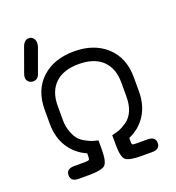

<svg xmlns="http://www.w3.org/2000/svg" viewBox="-139 -885 915 996"><g transform="rotate(-20 318.5 -387.0)"><path d="M130.9 -774.4C114.6 -774.4 102.2 -763.7 93.8 -742.2L45.9 -609.4C43.3 -602.2 42 -595.7 42 -589.8C42 -579.4 45.4 -571.1 52.2 -564.9C59.1 -558.8 67.4 -555.7 77.1 -555.7C94.7 -555.7 106.8 -565.4 113.3 -585L161.1 -716.8C163.1 -723.3 164.1 -730.1 164.1 -737.3C164.1 -747.7 161 -756.5 154.8 -763.7C148.6 -770.8 140.6 -774.4 130.9 -774.4ZM366.2 -153.3V-102.5C366.2 -55.7 372.7 -26.9 385.7 -16.1C398.8 -5.4 428.4 0 474.6 0H530.3C559.6 0 574.2 -11.7 574.2 -35.2C574.2 -58.6 559.6 -70.3 530.3 -70.3H472.7C459 -70.3 450.8 -71.1 448.2 -72.8C445.6 -74.4 444.3 -79.1 444.3 -86.9V-109.4C484.7 -127 516.4 -153.8 539.6 -189.9C562.7 -226.1 574.2 -269.5 574.2 -320.3V-396.5C574.2 -468.7 551.6 -525.7 506.3 -567.4C461.1 -609 401.7 -629.9 328.1 -629.9C253.9 -629.9 194.3 -609.2 149.4 -567.9C104.5 -526.5 82 -469.4 82 -396.5V-320.3C82 -269.5 93.6 -226.1 116.7 -189.9C139.8 -153.8 171.5 -127 211.9 -109.4V-91.8C211.9 -82 210.4 -76 207.5 -73.7C204.6 -71.5 196 -70.3 181.6 -70.3H126C96.7 -70.3 82 -58.6 82 -35.2C82 -11.7 96.7 0 126 0H181.6C227.9 0 257.5 -5.5 270.5 -16.6C283.5 -27.7 290 -56.3 290 -102.5V-152.3C277 -155.6 266.6 -158.4 258.8 -160.6C251 -162.9 239.4 -168.1 224.1 -176.3C208.8 -184.4 196.8 -193.7 188 -204.1C179.2 -214.5 171.1 -229.5 163.6 -249C156.1 -268.6 152.3 -291 152.3 -316.4V-393.6C152.3 -446.3 167.5 -487.1 197.8 -516.1C228 -545.1 271.5 -559.6 328.1 -559.6C384.8 -559.6 428.2 -545.1 458.5 -516.1C488.8 -487.1 503.9 -446.3 503.9 -393.6V-316.4C503.9 -285.8 499.2 -259.8 489.7 -238.3C480.3 -216.8 467.3 -200.4 450.7 -189C434.1 -177.6 419.9 -169.6 408.2 -165C396.5 -160.5 382.5 -156.6 366.2 -153.3Z"/></g></svg>

Font: Jura
Style: DemiBold
Weight: 600
Version: Version 2.5.1